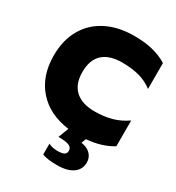

<svg xmlns="http://www.w3.org/2000/svg" viewBox="-223 -846 1121 1226"><g transform="rotate(30 338.0 -233.0)"><path d="M465 12 452 46Q496 52 520.5 77Q545 102 545 139Q545 189 504.5 218.5Q464 248 387 248Q316 248 278 233V153Q290 160 308.5 164Q327 168 344 168Q376 168 392 160Q408 152 408 131Q408 107 385 97Q362 87 306 87L335 11Q188 -8 104 -103Q20 -198 20 -349Q20 -461 67 -543.5Q114 -626 201 -670Q288 -714 404 -714Q479 -714 538 -700Q597 -686 648 -655V-464Q604 -498 549 -513Q494 -528 422 -528Q328 -528 279.5 -483Q231 -438 231 -349Q231 -260 281 -214.5Q331 -169 422 -169Q493 -169 549.5 -185Q606 -201 656 -236V-46Q577 3 465 12Z"/></g></svg>

Font: Prompt ExtraBold
Style: Regular
Weight: 800
Designer: Katatrad Team
Foundry: CadsonDemak
Version: Version 1.000